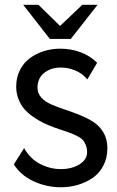

<svg xmlns="http://www.w3.org/2000/svg" viewBox="-20 -770 490 805"><path d="M389.2 -750 276.9 -606.9H189L77.1 -750H141.1L231.9 -661.1L325.2 -750ZM387.2 -506.8 346.2 -437Q325.7 -461.9 295.9 -474.4Q266.1 -486.8 234.9 -486.8Q193.8 -486.8 165.5 -464.6Q137.2 -442.4 137.2 -401.9Q137.2 -378.4 153.3 -360.8Q169.4 -343.3 195.3 -332Q221.2 -320.8 252.4 -310.5Q283.7 -300.3 314.9 -287.6Q346.2 -274.9 372.1 -258.3Q397.9 -241.7 414.1 -213.9Q430.2 -186 430.2 -148.9Q430.2 -108.4 413.8 -76.4Q397.5 -44.4 369.6 -24.9Q341.8 -5.4 307.4 4.9Q272.9 15.1 234.9 15.1Q174.3 15.1 120.1 -10.3Q65.9 -35.6 38.1 -81.1L81.1 -148.9Q106.4 -104 148.4 -82.5Q190.4 -61 234.9 -61Q281.7 -61 313.5 -81.1Q345.2 -101.1 345.2 -131.8Q345.2 -148.4 339.8 -161.6Q334.5 -174.8 327.4 -182.9Q320.3 -190.9 304.7 -199Q289.1 -207 278.3 -211.2Q267.6 -215.3 243.9 -223.1Q220.2 -231 207 -235.8Q181.6 -245.1 161.6 -254.9Q141.6 -264.6 119.4 -280Q97.2 -295.4 82.3 -312.5Q67.4 -329.6 57.6 -354.2Q47.9 -378.9 47.9 -407.2Q47.9 -445.3 63.5 -476.1Q79.1 -506.8 105.2 -526.1Q131.3 -545.4 164.1 -555.7Q196.8 -565.9 232.9 -565.9Q277.3 -565.9 317.6 -551Q357.9 -536.1 387.2 -506.8Z"/></svg>

Font: Stilu
Style: Regular
Weight: 400
Designer: Genilson Lima Santos
Foundry: Genilson Lima Santos
Version: Version 1.200;PS 001.200;hotconv 1.0.88;makeotf.lib2.5.64775